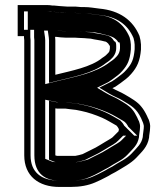

<svg xmlns="http://www.w3.org/2000/svg" viewBox="-20 -694 664 760"><path d="M199 -398V-535C199 -539 198.7 -543.3 198 -548H204C209.3 -547.3 215 -546.7 221 -546C227 -546 233 -545.7 239 -545H276C280.7 -544.3 285.7 -544 291 -544C299 -543.3 306.7 -543 314 -543C317.3 -543 321 -542.7 325 -542C329.7 -542 334.3 -541.7 339 -541C356.7 -536.6 377 -535.1 394 -530C399.5 -530 404.6 -525.4 408 -522L414 -513C414.7 -513 415 -512.7 415 -512V-503C415 -500.3 414.7 -498.3 414 -497C414 -491.2 411.6 -487.6 408 -484L399 -475C395 -471.7 390.3 -468.3 385 -465C341 -428.3 262.1 -413.8 199 -398ZM574 -186C575.9 -199.5 572.1 -210.7 569 -220C568.4 -221.7 562 -233.3 562 -235C554.7 -250.3 547.3 -262.3 540 -271C524.5 -291.3 499 -305.3 474 -320C457.2 -330.1 440.7 -335.6 425 -345L437 -351L457 -365C473.6 -377.9 484.3 -384 499 -401C523 -428.2 534.2 -452.9 538 -498V-518C537.3 -530 535.3 -541.3 532 -552C506.1 -614.3 453.3 -652.7 373 -660C353.9 -662.1 335.2 -666 314 -666H301C293.7 -666.7 286 -667.3 278 -668H245C234.5 -668 225.7 -670 216 -670C209.3 -670.7 202.3 -671.3 195 -672H188C180.7 -673.3 173.3 -674 166 -674H50V-551H75V-545C75.7 -540.3 76 -537 76 -535V-79C76 2.8 132.9 46 215 46H259C296.9 46 329.4 40.1 357 28L379 18C393 10.4 407.3 4.5 420 -4L437 -13C462.5 -28.3 498.7 -47.5 519 -69C541.1 -93.2 563.7 -111.5 570 -149C570 -158.4 574 -174.8 574 -186ZM199 -265C202.3 -264.3 205.3 -264 208 -264H240C253.1 -262.5 265.9 -260.3 281 -259L301 -255C329.4 -249.3 359.3 -238.6 384 -228C402.8 -219.9 424.5 -205.9 441 -197C444.8 -193.2 447.1 -189.8 450 -184C450 -183.3 450.3 -182.7 451 -182C450.3 -182 450 -181 450 -179C450 -177 449.7 -175.3 449 -174L430 -155C426.7 -151 422 -147.3 416 -144C396.8 -133.3 391.3 -128.7 376 -120L359 -110L343 -102C338.3 -99.3 333 -96.7 327 -94L307 -84C298.3 -81.5 287.7 -78.4 278 -77H206C204.7 -77 202.3 -77.7 199 -79ZM292 -569H291C285.9 -569 281.8 -569.4 277.8 -570H240.4C227.1 -571.3 216.2 -571.7 205.6 -573H169.2L173.3 -544.5C173.8 -540.8 174 -537.6 174 -535V-366L205.1 -373.7C266.3 -389.1 348.4 -403.2 399.7 -444.7C407 -449.4 410.6 -452.1 415.9 -456.5L425.7 -466.3C430.7 -471.3 437.7 -483.7 438.7 -492.2C439.9 -496.8 440 -499.7 440 -503V-512C440 -532.6 432.4 -530.4 432.4 -530.4C425.3 -541.2 420.1 -550.8 398 -554.9C378 -560.3 359.1 -561.7 345.1 -565.3C340.2 -566.5 331.3 -566.9 327.1 -567C321.3 -567.8 318.5 -568 314 -568C307.2 -568 299.6 -568.4 292 -569ZM185.8 -647H193.9C203.1 -646.2 207.5 -645.7 214.8 -645H216C222.1 -645 231.2 -643 245 -643H277C287 -642.2 292 -641.7 299.9 -641H314C332.2 -641 349.3 -637.5 370.5 -635.1C443.7 -628.5 486.1 -595.8 508.5 -543.5C511.1 -534.7 512.5 -525.6 513 -517.3V-499.1C509.4 -458.1 501.3 -441.3 480.2 -417.5C467.8 -403.1 459.3 -398.4 442.2 -385.1L424.2 -372.5L373.1 -347L412.1 -323.6C431 -312.3 447.1 -307 461.2 -298.5C503.1 -273.9 519.7 -264.6 538.5 -226.2C543.7 -212 551.1 -202.7 549 -187.8V-186C549 -180.6 545.5 -163.1 545.1 -151.5C540 -124.4 524.3 -111.8 500.7 -86C491.7 -76.5 479.2 -66.9 465 -58.9C445.5 -48.5 438 -42.8 424.7 -34.8L407.2 -25.5C397.2 -18.8 382.1 -12.1 367.9 -4.4L346.8 5.2C323.4 15.4 294.3 21 259 21H215C142.4 21 101 -12.8 101 -79V-535C101 -539 100.5 -542.8 100 -546.8V-576H75V-649H166C172.5 -649 179.4 -648.1 185.8 -647ZM174 -295.5 174 -62.1 189.7 -55.8C194.1 -54 197.4 -52 206 -52H279.8C293.7 -54 306 -57.7 316.1 -60.6L337.7 -71.4C344.9 -74.7 350.6 -77.6 354.8 -79.9L370.9 -88L388.5 -98.4C404.9 -107.7 410.2 -112.2 428.1 -122.1C435.6 -126.3 444.1 -133.2 448.4 -138L467.4 -157H511.4L471.5 -196.8C466.6 -206.2 462.5 -210.8 456.1 -217.3C439.3 -226.3 417.4 -240.9 393.9 -251C368.1 -262 336.9 -273.3 305.9 -279.5L284.5 -283.8C269.7 -285 256.5 -287.3 241.4 -289H208C207.4 -289 206 -289.1 203.9 -289.5ZM242.2 -570H280.5C284.3 -569.5 286.2 -569 291 -569H293.7C300.4 -568.4 308 -568 314 -568C351 -568 362.8 -565.5 402 -555.1C432.5 -548 438.8 -538.3 443.7 -533.5L448.7 -526C448.7 -526 455 -532.6 455 -512V-503C455 -489.9 449.1 -478 441.9 -470.7L432 -460.8C426.5 -456.3 423 -453.6 415.3 -448.6C360.6 -404.7 272.8 -389.5 213.9 -374.8L159 -361.1V-535C159 -538.1 158.7 -541.7 158.2 -545.8L154.3 -573H208C218.7 -571.7 228.6 -571.3 242.2 -570ZM275.3 -643H245C226 -643 216.5 -645 216 -645H212.8C205.9 -645.7 199.8 -646.3 192.1 -647H182.3C177.4 -647.9 171.2 -649 166 -649H90V-576H115V-546.1C115.6 -542 116 -538.3 116 -535V-79C116 -3.3 163.2 21 215 21H259C290.1 21 313 16.6 333.8 7.6L354.1 -1.6C370.4 -10.3 383 -15.9 392.4 -22.1L410.2 -31.6C423.7 -39.8 429 -44.2 450.7 -55.8C463.5 -63.1 474.7 -71.4 484.4 -81.5C508.1 -107.3 524.4 -119.4 530 -150.4C530.5 -162.8 534 -178.2 534 -186V-187.1C535.4 -196.9 533.5 -204 530.1 -214.2C529 -216.4 525.7 -221.6 522.9 -229.5C516.3 -242.9 510.3 -252.7 504.3 -259.8C492.3 -275.4 473 -286.3 446.4 -301.9C433.9 -309.4 418 -314.6 397.3 -327L364.4 -346.7L409.4 -369.2L426.5 -381.2C444.1 -394.8 451.3 -398.5 463.9 -413C485.2 -437.1 494.3 -455.7 498 -498.7V-517.6C497.4 -527.2 495.8 -537.1 493 -546.5C468.9 -603 427.3 -629.8 366.6 -635.3C342.2 -638 327.6 -641 314 -641H298.1C290.3 -641.7 284.2 -642.3 275.3 -643ZM159 -299.3 210.2 -289H243.5C261.6 -287 275.4 -284.7 289.8 -283.5L313.2 -278.8C347.6 -271.9 379.9 -260.1 406.6 -248.6C430.7 -238.3 452.9 -223.6 467.1 -215.9C476.9 -210.7 482.6 -202.3 487.6 -192.5L523.2 -157H479.2L464.8 -142.6C458.6 -135.8 451.5 -130.3 442.6 -125.3C425.4 -115.8 420.2 -111.4 403.2 -101.7L385.2 -91.1L369 -83C363.6 -80 357.7 -77 351.1 -74.1L328.1 -62.5C316.4 -59.2 301.7 -54.7 282.5 -52H206C186.8 -52 182 -56.1 177.4 -57.9L159 -65.3Z"/></svg>

Font: Tape
Style: Regular
Weight: 500
Foundry: Cannot Into Space Fonts
Version: Version 0.97